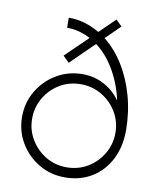

<svg xmlns="http://www.w3.org/2000/svg" viewBox="-87 -841 737 920"><g transform="rotate(10 281.0 -381.0)"><path d="M291 13Q222 13 165 -20.8Q108 -54.5 74 -111.5Q40 -168.5 40 -238Q40 -307.5 74 -364.5Q108 -421.5 165 -455.2Q222 -489 291 -489Q349 -489 397 -462.8Q445 -436.5 475 -393Q460 -466 422.5 -533Q385 -600 329 -642.5L215 -531L185 -560.5L293 -665.5Q267 -679.5 238.5 -687.2Q210 -695 178.5 -695L178 -744Q219 -744 257 -732.8Q295 -721.5 329 -701L405 -775L434 -746L364 -677Q417.5 -635 457.2 -571Q497 -507 519.2 -427.8Q541.5 -348.5 542 -260Q542 -179.5 510.5 -118Q479 -56.5 422.5 -21.8Q366 13 291 13ZM291 -36Q348.5 -36 394.5 -64Q440.5 -92 467.2 -138Q494 -184 494 -238Q494 -293.5 466.8 -339.2Q439.5 -385 393.5 -412.5Q347.5 -440 291 -440Q234 -440 188.2 -412.2Q142.5 -384.5 115.8 -338.5Q89 -292.5 89 -238Q89 -183 116.2 -137.2Q143.5 -91.5 189.2 -63.8Q235 -36 291 -36Z"/></g></svg>

Font: Urbanist ExtraLight
Style: Regular
Weight: 200
Designer: Corey Hu
Foundry: Corey Hu
Version: Version 1.330; ttfautohint (v1.8.4.7-5d5b)